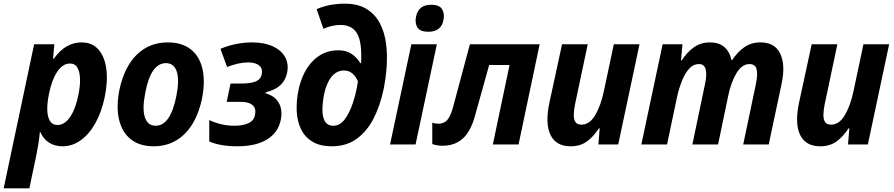

<svg xmlns="http://www.w3.org/2000/svg" viewBox="-62 -787 4869 1046"><path d="M-42 239 124 -546H234L227 -467H231Q264 -513 301.5 -534.5Q339 -556 382 -556Q441 -556 475 -516.5Q509 -477 517.5 -409Q526 -341 508 -256Q491 -176 457.5 -116Q424 -56 378 -23Q332 10 279 10Q236 10 205 -10Q174 -30 158 -67H155Q152 -32 147 -2Q142 28 136 58L98 239ZM251 -106Q291 -106 321 -151.5Q351 -197 365 -270Q375 -318 374 -356.5Q373 -395 360 -418Q347 -441 319 -441Q279 -441 249 -395Q219 -349 205 -276Q195 -229 195.5 -190.5Q196 -152 209.5 -129Q223 -106 251 -106Z M775 10Q699 10 651 -28Q603 -66 586.5 -135.5Q570 -205 589 -300Q616 -424 684 -490Q752 -556 852 -556Q929 -556 977 -518.5Q1025 -481 1041 -411.5Q1057 -342 1038 -247Q1011 -123 943 -56.5Q875 10 775 10ZM786 -102Q867 -102 899 -265Q916 -351 901 -397Q886 -443 842 -443Q759 -443 729 -279Q712 -193 727.5 -147.5Q743 -102 786 -102Z M1230 10Q1140 10 1078 -16V-133Q1107 -119 1142 -110.5Q1177 -102 1215 -102Q1260 -102 1290.5 -115.5Q1321 -129 1327 -160Q1335 -195 1314.5 -213.5Q1294 -232 1251 -232H1173L1194 -332H1255Q1304 -332 1331.5 -343.5Q1359 -355 1364 -383Q1370 -414 1349.5 -430.5Q1329 -447 1290 -447Q1239 -447 1175 -422L1139 -521Q1179 -538 1223.5 -547Q1268 -556 1311 -556Q1378 -556 1424.5 -534.5Q1471 -513 1491.5 -475.5Q1512 -438 1502 -390Q1493 -348 1465 -322.5Q1437 -297 1386 -284L1385 -279Q1425 -267 1445 -243.5Q1465 -220 1469.5 -190Q1474 -160 1467 -131Q1453 -65 1393 -27.5Q1333 10 1230 10Z M1746 10Q1681 10 1639.5 -15.5Q1598 -41 1577.5 -84Q1557 -127 1554.5 -182Q1552 -237 1564 -296Q1586 -398 1643 -455.5Q1700 -513 1781 -513Q1826 -513 1855 -492.5Q1884 -472 1901 -443H1905Q1906 -456 1906 -467.5Q1906 -479 1906 -486Q1906 -573 1878.5 -612Q1851 -651 1794 -651Q1746 -651 1700 -630L1663 -737Q1696 -752 1735.5 -759.5Q1775 -767 1816 -767Q1888 -767 1934.5 -738.5Q1981 -710 2007 -661Q2033 -612 2041 -551Q2049 -490 2044.5 -424.5Q2040 -359 2027 -297Q2008 -208 1972 -139Q1936 -70 1880 -30Q1824 10 1746 10ZM1755 -102Q1789 -102 1815 -135.5Q1841 -169 1859.5 -223.5Q1878 -278 1888 -343Q1878 -369 1858.5 -386Q1839 -403 1812 -403Q1772 -403 1744 -368.5Q1716 -334 1703 -271Q1695 -228 1694.5 -189.5Q1694 -151 1708 -126.5Q1722 -102 1755 -102Z M2272 -614Q2225 -614 2211 -639Q2197 -664 2205 -698Q2218 -761 2287 -761Q2333 -761 2347 -736Q2361 -711 2354 -677Q2341 -614 2272 -614ZM2063 0 2179 -546H2318L2202 0Z M2349 7Q2320 7 2293 -2V-119Q2308 -113 2326 -113Q2354 -113 2372.5 -131Q2391 -149 2405 -199L2498 -546H2878L2763 0H2623L2714 -433H2603L2526 -157Q2503 -72 2459.5 -32.5Q2416 7 2349 7Z M3047 10Q2967 10 2937 -52Q2907 -114 2931 -227L3000 -546H3140L3071 -220Q3065 -190 3064 -164.5Q3063 -139 3072 -123.5Q3081 -108 3106 -108Q3150 -108 3180.5 -159.5Q3211 -211 3228 -291L3282 -546H3422L3306 0H3198L3205 -88H3201Q3172 -43 3135.5 -16.5Q3099 10 3047 10Z M3432 0 3548 -546H3656L3648 -458H3652Q3681 -503 3718.5 -529.5Q3756 -556 3806 -556Q3901 -556 3923 -460H3927Q3955 -503 3992.5 -529.5Q4030 -556 4081 -556Q4160 -556 4189 -494Q4218 -432 4196 -330L4126 0H3987L4056 -329Q4067 -380 4060 -409Q4053 -438 4021 -438Q3980 -438 3950 -388Q3920 -338 3905 -264L3850 0H3710L3779 -330Q3790 -381 3782.5 -409.5Q3775 -438 3745 -438Q3716 -438 3693.5 -414Q3671 -390 3654 -348.5Q3637 -307 3626 -256L3572 0Z M4407 10Q4327 10 4297 -52Q4267 -114 4291 -227L4360 -546H4500L4431 -220Q4425 -190 4424 -164.5Q4423 -139 4432 -123.5Q4441 -108 4466 -108Q4510 -108 4540.5 -159.5Q4571 -211 4588 -291L4642 -546H4782L4666 0H4558L4565 -88H4561Q4532 -43 4495.5 -16.5Q4459 10 4407 10Z"/></svg>

Font: Noto Sans SemiCondensed
Style: Bold Italic
Weight: 700
Width: 4
Italic angle: -12°
Designer: Monotype Design Team
Foundry: Monotype Imaging Inc.
Version: Version 2.013; ttfautohint (v1.8.4.7-5d5b)